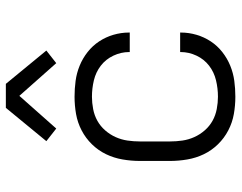

<svg xmlns="http://www.w3.org/2000/svg" viewBox="-102 -694 805 640"><g transform="rotate(-90 300.0 -374.5)"><path d="M297 8Q268 8 239.5 3Q211 -2 185 -15.5Q159 -29 138.5 -50Q118 -71 105.5 -97Q93 -123 88 -152Q83 -181 83 -210V-310Q83 -339 88 -368Q93 -397 105.5 -423Q118 -449 138.5 -470Q159 -491 185 -504.5Q211 -518 239.5 -523Q268 -528 297 -528Q324 -528 350 -524.5Q376 -521 400.5 -511Q425 -501 446 -484.5Q467 -468 481.5 -446Q496 -424 503.5 -398.5Q511 -373 511 -347V-344H446V-346Q446 -373 434 -398.5Q422 -424 400.5 -440.5Q379 -457 352 -463.5Q325 -470 297 -470Q277 -470 256 -466Q235 -462 217 -452Q199 -442 185 -426Q171 -410 162.5 -391Q154 -372 151 -351.5Q148 -331 148 -310V-210Q148 -189 151 -168.5Q154 -148 162.5 -129Q171 -110 185 -94Q199 -78 217 -68Q235 -58 256 -54Q277 -50 297 -50Q325 -50 352 -56.5Q379 -63 400.5 -79.5Q422 -96 434 -121.5Q446 -147 446 -174V-176H511V-173Q511 -147 503.5 -121.5Q496 -96 481.5 -74Q467 -52 446 -35.5Q425 -19 400.5 -9Q376 1 350 4.5Q324 8 297 8ZM191 -589 149 -622 260 -757H340L451 -622L409 -589L300 -712Z"/></g></svg>

Font: Iosevka Light Extended
Style: Regular
Weight: 300
Width: 7
Monospace: yes
Designer: Belleve Invis
Foundry: Belleve Invis
Version: Version 32.5.0; ttfautohint (v1.8.4)